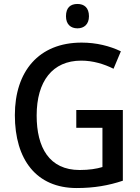

<svg xmlns="http://www.w3.org/2000/svg" viewBox="-20 -939 705 969"><path d="M371 -919C336 -919 313 -901 313 -857C313 -816 337 -796 371 -796C404 -796 429 -816 429 -857C429 -900 405 -919 371 -919ZM365 -384V-294H497V-96C467 -87 430 -81 382 -81C229 -81 165 -194 165 -356C165 -529 245 -633 390 -633C449 -633 505 -616 553 -592L590 -680C534 -707 466 -724 392 -724C175 -724 55 -578 55 -358C55 -133 164 10 367 10C455 10 529 -3 600 -27V-384Z"/></svg>

Font: Noto Sans Khmer UI SemiCondensed Medium
Style: Regular
Weight: 500
Width: 4
Designer: Danh Hong and the Monotype Design Team
Foundry: Monotype Imaging Inc.
Version: Version 2.002